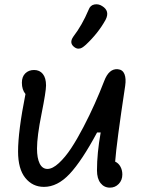

<svg xmlns="http://www.w3.org/2000/svg" viewBox="-20 -847 660 882"><path d="M485 15Q458.5 15 442 -5.8Q425.5 -26.5 425.5 -64.5Q425.5 -143 442.5 -238.5H426Q356 -108 300 -48.2Q244 11.5 182 11.5Q129.5 11.5 96.2 -29.8Q63 -71 63 -151Q63 -244 97 -415Q80.5 -435 80.5 -467Q80.5 -494.5 96.2 -510Q112 -525.5 136.5 -525.5Q162 -525.5 176.8 -507.2Q191.5 -489 191.5 -454.5Q191.5 -427 170.8 -323.8Q150 -220.5 150 -164.5Q150 -120.5 162.2 -95.8Q174.5 -71 198 -71Q221.5 -71 250.5 -97.8Q279.5 -124.5 307 -166.2Q334.5 -208 363.2 -263.2Q392 -318.5 415.2 -370.5Q438.5 -422.5 458.5 -474.5Q480.5 -533 521.5 -529Q543.5 -527 551.8 -506.5Q560 -486 555 -452.5Q515 -188 509 -104.5Q524.5 -97.5 533.2 -81.5Q542 -65.5 542 -45.5Q542 -19.5 525.5 -2.2Q509 15 485 15ZM317 -679Q295.5 -648.5 323 -629.5Q331.5 -623.5 340.5 -623.5Q349.5 -623.5 357 -628Q364.5 -632.5 374.5 -641.5Q431.5 -695 465 -756Q486 -796.5 449.5 -819Q433 -830 413.8 -826.5Q394.5 -823 387 -802Q357 -731 317 -679Z"/></svg>

Font: Monaspace Radon
Style: Regular
Weight: 400
Designer: Riley Cran & the Lettermatic Team
Foundry: Lettermatic
Version: Version 1.000 (Monaspace Radon)